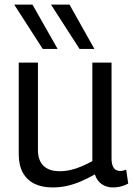

<svg xmlns="http://www.w3.org/2000/svg" viewBox="-20 -810 586 840"><path d="M209 10Q164 10 131 -6Q98 -22 80 -54.5Q62 -87 62 -136V-536H146V-153Q146 -109 170 -85Q194 -61 241 -61Q266 -61 289.5 -66.5Q313 -72 336.5 -82Q360 -92 384 -105V-536H468V-117Q468 -97 473 -84.5Q478 -72 486.5 -67Q495 -62 505 -62Q519 -62 532 -68L541 -7Q532 -2 521 2Q510 6 498 8Q486 10 473 10Q446 10 425 -4.5Q404 -19 395 -47Q365 -30 335 -17Q305 -4 274.5 3Q244 10 209 10ZM167 -596 42 -790H122L232 -596ZM328 -596 203 -790H284L393 -596Z"/></svg>

Font: Georama ExtraCondensed Thin
Style: Regular
Weight: 400
Version: Version 1.001